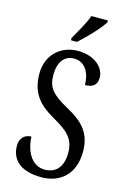

<svg xmlns="http://www.w3.org/2000/svg" viewBox="-139 -996 713 1071"><g transform="rotate(15 217.5 -460.5)"><path d="M175 -784V-771H210C258 -814 326 -886 346 -921V-931H250C235 -886 203 -835 175 -784ZM213 10C323 10 401 -60 401 -187C401 -294 350 -348 253 -401C159 -452 130 -487 130 -559C130 -631 161 -677 220 -677C284 -677 315 -617 315 -550C360 -550 384 -568 384 -611C384 -666 329 -724 229 -724C130 -724 53 -654 53 -548C53 -439 99 -381 192 -328C279 -279 323 -243 323 -160C323 -81 286 -36 219 -36C150 -36 106 -100 101 -195C63 -195 36 -168 36 -126C36 -45 91 10 213 10Z"/></g></svg>

Font: Noto Serif Sinhala ExtraCondensed
Style: Regular
Weight: 400
Width: 2
Designer: Jelle Bosma - Monotype Design Team
Foundry: Monotype Imaging Inc.
Version: Version 2.007